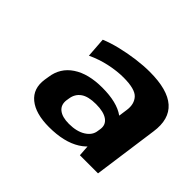

<svg xmlns="http://www.w3.org/2000/svg" viewBox="-91 -852 633 633"><g transform="rotate(45 225.5 -536.0)"><path d="M317.7 -486.9 330.1 -574.9Q334.6 -605.7 317.8 -624.4Q301.1 -643.1 246.8 -643.1Q216.8 -643.1 182.6 -635.8Q148.4 -628.6 115.3 -613.1L110.3 -682.6Q135.4 -693.1 167.1 -700.8Q198.8 -708.6 232.7 -713.1Q266.6 -717.5 295.2 -717.5Q461.4 -717.5 442.4 -587.2L410.9 -360H326.4ZM188.5 -353.5Q125.9 -353.5 93.5 -380Q61.2 -406.5 68.2 -454L70.7 -469.4Q77.2 -517.4 116.8 -543.7Q156.3 -570 221.5 -570Q289.5 -570 325.1 -544.4Q360.6 -518.9 353.6 -470.9L351.1 -454.5Q344.1 -407 301.3 -380.2Q258.6 -353.5 188.5 -353.5ZM227.6 -407.5Q263.7 -407.5 286.4 -421.9Q309.1 -436.2 311.6 -458.9L313.1 -468.4Q316.6 -491.2 298.8 -504Q281 -516.9 244.9 -516.9Q208.8 -516.9 190.5 -503.8Q172.2 -490.7 168.7 -467L167.2 -458Q163.7 -433.8 179.8 -420.6Q195.9 -407.5 227.6 -407.5Z"/></g></svg>

Font: Pathway Extreme 8pt Thin
Style: Italic
Weight: 100
Italic angle: -8°
Designer: Eduardo Rodriguez Tunni
Foundry: Eduardo Rodriguez Tunni
Version: Version 1.000